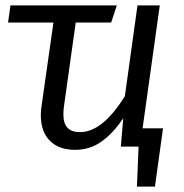

<svg xmlns="http://www.w3.org/2000/svg" viewBox="-20 -546 684 715"><path d="M587 -68 557 149H490L496 0H430L439 -106Q401 -49 357.5 -18.5Q314 12 260 12Q199 12 165.5 -22Q132 -56 132 -117Q132 -135 135 -153L179 -462H10L19 -526H415L394 -462H262L219 -156Q216 -137 216 -121Q216 -86 231.5 -70Q247 -54 278 -54Q362 -54 445 -188L492 -526H575L511 -68Z"/></svg>

Font: Fira Sans Book
Style: Italic
Weight: 350
Italic angle: -8°
Designer: bBox Type GmbH & Carrois Corporate GbR & Edenspiekermann AG
Foundry: bBox Type GmbH & Carrois Corporate GbR & Edenspiekermann AG
Version: Version 4.301